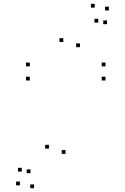

<svg xmlns="http://www.w3.org/2000/svg" viewBox="-20 -772 660 1014"><path d="M314.2 -550.3V-570.3H294.2V-550.3ZM238.5 12.8V-7.2H218.5V12.8ZM141 142.7V122.7H121V142.7ZM94.8 134.3V114.3H74.8V134.3ZM85 206.8V186.8H65V206.8ZM159.7 222V202H139.7V222ZM326 40.5V20.5H306V40.5ZM402.2 -522.8V-542.8H382.2V-522.8ZM499 -652.5V-672.5H479V-652.5ZM545.2 -644.2V-664.2H525.2V-644.2ZM555 -716.7V-736.7H535V-716.7ZM480.3 -731.8V-751.8H460.3V-731.8ZM137.3 -421.5V-441.5H117.3V-421.5ZM137.3 -346.8V-366.8H117.3V-346.8ZM537.2 -346.8V-366.8H517.2V-346.8ZM537.2 -421.5V-441.5H517.2V-421.5Z"/></svg>

Font: Monaspace Krypton Dots Var
Style: Regular
Weight: 400
Designer: Riley Cran and the Lettermatic Team
Version: Version 1.100 (Monaspace Krypton Dots)